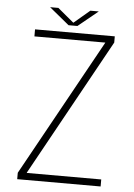

<svg xmlns="http://www.w3.org/2000/svg" viewBox="-58 -896 656 939"><g transform="rotate(5 270.0 -426.0)"><path d="M106.5 -34.5H472V0H62.5V-31.5L434 -703.5L435 -703H85.5V-737.5H477V-707L106.5 -36ZM149.5 -852H190L276.5 -780H262L347 -852H388.5L290.5 -772H247Z"/></g></svg>

Font: Epilogue ExtraLight
Style: Regular
Weight: 250
Designer: Tyler Finck
Foundry: Etcetera Type Co
Version: Version 2.112